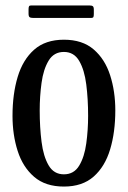

<svg xmlns="http://www.w3.org/2000/svg" viewBox="-20 -676 470 706"><path d="M26 -250Q26 -330 45 -393.2Q64 -456.5 105.5 -493.2Q147 -530 215 -530Q283 -530 324.5 -494.2Q366 -458.5 385 -399.2Q404 -340 404 -270Q404 -190 385 -126.8Q366 -63.5 324.5 -26.8Q283 10 215 10Q147 10 105.5 -25.8Q64 -61.5 45 -120.8Q26 -180 26 -250ZM126 -270Q126 -208 132.8 -154.5Q139.5 -101 158.8 -68Q178 -35 215 -35Q252 -35 271.2 -67Q290.5 -99 297.2 -148.5Q304 -198 304 -250Q304 -312 297.2 -365.5Q290.5 -419 271.2 -452Q252 -485 215 -485Q178 -485 158.8 -453Q139.5 -421 132.8 -371.5Q126 -322 126 -270ZM85 -626V-642.5Q85 -649.5 86.8 -652.8Q88.5 -656 95 -656H308Q317.5 -656 321.2 -653.2Q325 -650.5 325 -640.5V-625Q325 -617 323.5 -613.5Q322 -610 314 -610H102.5Q93 -610 89 -612.8Q85 -615.5 85 -626Z"/></svg>

Font: Besley* Condensed
Style: Regular
Weight: 400
Width: 3
Designer: Owen Earl
Foundry: indestructible type*
Version: Version 3.000; ttfautohint (v1.8.3)